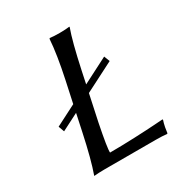

<svg xmlns="http://www.w3.org/2000/svg" viewBox="-155 -763 836 881"><g transform="rotate(-30 263.0 -322.5)"><path d="M405.3 -449.2 417 -418.9 261.2 -339.4 231.4 -200.2Q206.5 -76.2 208.5 -54.2Q268.1 -54.2 339.1 -57.1Q410.2 -60.1 451.7 -63L493.2 -65.9L494.1 -62Q489.7 -50.3 485.4 -28.8Q483.9 -22 481 0L478.5 2.9Q455.1 0 418.9 0H146Q130.9 0 117.7 0.7Q104.5 1.5 98.6 2L93.3 2.9L92.8 0Q117.2 -67.4 145.5 -200.2L164.6 -290L74.7 -244.1L63.5 -274.9L173.3 -331.1L197.8 -444.8Q223.6 -565.4 229 -645L231.9 -647.9Q249 -645 283.2 -645Q298.8 -645 312 -645.8Q325.2 -646.5 330.6 -647.5L335.9 -647.9V-645Q313.5 -584 283.7 -444.8L270 -379.9Z"/></g></svg>

Font: Linux Biolinum G
Style: Italic
Weight: 400
Italic angle: -12°
Designer: Philipp H. Poll
Foundry: Philipp H. Poll
Version: Version 0.5.1